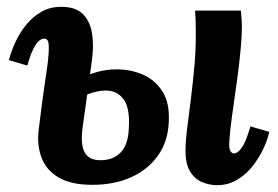

<svg xmlns="http://www.w3.org/2000/svg" viewBox="-20 -531 814 562"><path d="M615 11Q594 11 572.5 2.5Q551 -6 537 -28Q523 -50 523 -90Q523 -117 528 -156.5Q533 -196 539 -243.5Q545 -291 549.5 -343Q554 -395 553 -448Q553 -461 552.5 -474Q552 -487 551 -500H685Q687 -479 687.5 -470.5Q688 -462 688 -452Q688 -426 684.5 -388Q681 -350 675.5 -308Q670 -266 664 -225.5Q658 -185 654.5 -154Q651 -123 651 -108Q651 -92 655.5 -87Q660 -82 665 -82Q676 -82 688 -99Q700 -116 713 -161L768 -145Q764 -124 751.5 -97Q739 -70 720 -45.5Q701 -21 674.5 -5Q648 11 615 11ZM250 10Q189 10 152.5 -11Q116 -32 102 -68.5Q88 -105 93 -149Q98 -191 102.5 -225Q107 -259 111 -286Q115 -313 118 -334Q121 -355 122 -370Q124 -396 121.5 -407Q119 -418 110 -418Q96 -418 83.5 -398.5Q71 -379 60 -339L6 -355Q13 -382 26 -409.5Q39 -437 58 -460Q77 -483 102 -497Q127 -511 159 -511Q202 -511 223 -489.5Q244 -468 249.5 -432.5Q255 -397 249 -354L222 -159Q215 -109 227.5 -85.5Q240 -62 274 -62Q311 -62 333 -84.5Q355 -107 357 -154Q361 -214 342 -240Q323 -266 290 -266Q265 -266 235.5 -254.5Q206 -243 173 -223L181 -281Q214 -304 250 -316Q286 -328 320 -328Q364 -328 399.5 -312Q435 -296 456 -262.5Q477 -229 474 -174Q472 -118 443 -76.5Q414 -35 364.5 -12.5Q315 10 250 10Z"/></svg>

Font: Lora Italic
Style: Italic
Weight: 400
Italic angle: -3°
Designer: Olga Karpushina, Alexei Vanyashin (Cyrillic)
Foundry: Cyreal
Version: Version 2.210; ttfautohint (v1.8.1.43-b0c9)